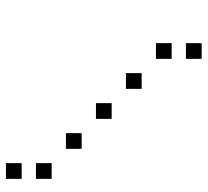

<svg xmlns="http://www.w3.org/2000/svg" viewBox="-46 -670 692 640"><g transform="rotate(-90 300.0 -350.0)"><path d="M24.8 -676.2Q23.8 -676.2 23.8 -676.2Q23.8 -676.2 23.8 -675.2V-624.8Q23.8 -623.8 23.8 -623.8Q23.8 -623.8 24.8 -623.8H75.2Q76.2 -623.8 76.2 -623.8Q76.2 -623.8 76.2 -624.8V-675.2Q76.2 -676.2 76.2 -676.2Q76.2 -676.2 75.2 -676.2ZM24.8 -576.2Q23.8 -576.2 23.8 -576.2Q23.8 -576.2 23.8 -575.2V-524.8Q23.8 -523.8 23.8 -523.8Q23.8 -523.8 24.8 -523.8H75.2Q76.2 -523.8 76.2 -523.8Q76.2 -523.8 76.2 -524.8V-575.2Q76.2 -576.2 76.2 -576.2Q76.2 -576.2 75.2 -576.2ZM124.8 -476.2Q123.8 -476.2 123.8 -476.2Q123.8 -476.2 123.8 -475.2V-424.8Q123.8 -423.8 123.8 -423.8Q123.8 -423.8 124.8 -423.8H175.2Q176.2 -423.8 176.2 -423.8Q176.2 -423.8 176.2 -424.8V-475.2Q176.2 -476.2 176.2 -476.2Q176.2 -476.2 175.2 -476.2ZM224.8 -376.2Q223.8 -376.2 223.8 -376.2Q223.8 -376.2 223.8 -375.2V-324.8Q223.8 -323.8 223.8 -323.8Q223.8 -323.8 224.8 -323.8H275.2Q276.2 -323.8 276.2 -323.8Q276.2 -323.8 276.2 -324.8V-375.2Q276.2 -376.2 276.2 -376.2Q276.2 -376.2 275.2 -376.2ZM324.8 -276.2Q323.8 -276.2 323.8 -276.2Q323.8 -276.2 323.8 -275.2V-224.8Q323.8 -223.8 323.8 -223.8Q323.8 -223.8 324.8 -223.8H375.2Q376.2 -223.8 376.2 -223.8Q376.2 -223.8 376.2 -224.8V-275.2Q376.2 -276.2 376.2 -276.2Q376.2 -276.2 375.2 -276.2ZM424.8 -176.2Q423.8 -176.2 423.8 -176.2Q423.8 -176.2 423.8 -175.2V-124.8Q423.8 -123.8 423.8 -123.8Q423.8 -123.8 424.8 -123.8H475.2Q476.2 -123.8 476.2 -123.8Q476.2 -123.8 476.2 -124.8V-175.2Q476.2 -176.2 476.2 -176.2Q476.2 -176.2 475.2 -176.2ZM424.8 -76.2Q423.8 -76.2 423.8 -76.2Q423.8 -76.2 423.8 -75.2V-24.8Q423.8 -23.8 423.8 -23.8Q423.8 -23.8 424.8 -23.8H475.2Q476.2 -23.8 476.2 -23.8Q476.2 -23.8 476.2 -24.8V-75.2Q476.2 -76.2 476.2 -76.2Q476.2 -76.2 475.2 -76.2Z"/></g></svg>

Font: Doto Black
Style: Regular
Weight: 900
Monospace: yes
Version: Version 1.000